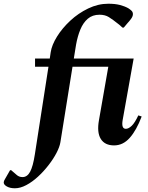

<svg xmlns="http://www.w3.org/2000/svg" viewBox="-144 -770 795 1030"><path d="M-64 240Q-90 240 -107 230.5Q-124 221 -124 209Q-124 201 -118 192L-90 143H-84L-55 168Q-42 180 -23 180Q2 180 17.5 151.5Q33 123 43 58L116 -412H44V-456H123L128 -490Q134 -529 162 -574Q190 -619 233 -659Q276 -699 329 -724.5Q382 -750 437 -750Q473 -750 498.5 -743.5Q524 -737 544 -726Q555 -719 562 -712Q569 -705 569 -694Q569 -682 558.5 -668Q548 -654 541 -647L520 -622H513L495 -638Q460 -666 439.5 -678.5Q419 -691 390 -691Q352 -691 327 -669.5Q302 -648 287 -611.5Q272 -575 264 -530L252 -456H573L514 -126Q506 -79 531 -79Q546 -79 563 -95.5Q580 -112 598 -151L616 -145Q588 -71 552 -30.5Q516 10 468 10Q418 10 396.5 -25Q375 -60 387 -126L437 -412H245L180 -7Q176 18 159 50.5Q142 83 116 116.5Q90 150 59.5 178Q29 206 -3 223Q-35 240 -64 240Z"/></svg>

Font: Spectral SC
Style: Bold Italic
Weight: 700
Italic angle: -10°
Designer: Jean-Baptiste Levee
Foundry: Production Type
Version: Version 2.001